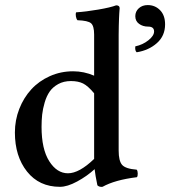

<svg xmlns="http://www.w3.org/2000/svg" viewBox="-20 -719 664 749"><path d="M347.2 -99.1V-355Q323.2 -383.8 304.2 -393.3Q285.2 -402.8 256.8 -402.8Q228.5 -402.8 207.3 -391.1Q186 -379.4 173.8 -361.8Q161.6 -344.2 154.3 -319.3Q147 -294.4 144.5 -272Q142.1 -249.5 142.1 -224.1Q142.1 -137.2 172.1 -90.1Q202.1 -43 245.1 -43Q289.1 -43 347.2 -99.1ZM347.2 -423.8V-584Q347.2 -618.2 335 -628.4Q322.8 -638.7 282.2 -640.1Q277.8 -645 276.1 -654.8Q274.4 -664.6 276.9 -670.9Q314.9 -673.3 363.3 -681.6Q411.6 -689.9 433.1 -698.2Q446.8 -698.2 446.8 -687Q446.8 -686 446.3 -681.2Q445.8 -676.3 445.3 -667.2Q444.8 -658.2 444.3 -646.7Q443.8 -635.3 443.4 -618.2Q442.9 -601.1 442.9 -583V-131.8Q442.9 -91.3 456.3 -75.9Q469.7 -60.5 513.2 -57.1Q517.1 -52.7 517.3 -42.5Q517.6 -32.2 514.2 -27.8Q427.7 -17.1 379.9 9.8Q367.2 11.2 359.9 3.9Q351.6 -36.1 349.1 -59.1Q319.3 -31.7 281 -11Q242.7 9.8 213.9 9.8Q132.8 9.8 85.4 -49.8Q38.1 -109.4 38.1 -202.1Q38.1 -250.5 55.2 -294.2Q72.3 -337.9 102.1 -370.4Q131.8 -402.8 174.3 -421.9Q216.8 -440.9 265.1 -440.9Q307.6 -440.9 347.2 -423.8ZM513.2 -515.1Q505.9 -521 507.8 -538.1Q537.1 -544.4 559.1 -562Q581.1 -579.6 581.1 -596.2Q581.1 -615.2 558.1 -615.2Q537.1 -615.2 522.5 -626Q507.8 -636.7 507.8 -655.8Q507.8 -674.3 521.5 -686.8Q535.2 -699.2 556.2 -699.2Q585 -699.2 604.5 -679.2Q624 -659.2 624 -624Q624 -579.1 592 -550.8Q560.1 -522.5 513.2 -515.1Z"/></svg>

Font: Common Serif Medium
Style: Regular
Weight: 500
Designer: Philipp H. Poll, Khaled Hosny
Foundry: Stefan Peev, Context Ltd.
Version: Version 1.026